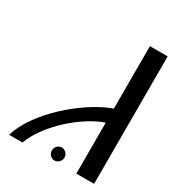

<svg xmlns="http://www.w3.org/2000/svg" viewBox="-195 -988 1018 1096"><g transform="rotate(30 313.5 -440.0)"><path d="M472 -356V-20H589V-860H472V-448L465 -446C301 -385 79 -193 29 -20H117C174 -171 344 -308 459 -351ZM326 -108C304 -108 285 -89 285 -65C285 -41 304 -22 326 -22C348 -22 368 -41 368 -65C368 -89 348 -108 326 -108Z"/></g></svg>

Font: Ny Stormning
Style: Gr
Weight: 400
Designer: Robert Jablonski, Mew Too
Foundry: Cannot Into Space Fonts
Version: Version 0.90